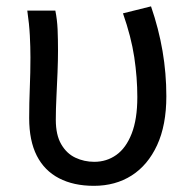

<svg xmlns="http://www.w3.org/2000/svg" viewBox="-20 -577 609 610"><path d="M278.3 13.4Q213.8 13.4 167.5 -10.7Q121.1 -34.8 96.9 -82.3Q72.7 -129.9 72.7 -201.7Q72.7 -250 74.7 -298.3Q76.7 -346.5 76.7 -394.4Q76.7 -427.2 74.8 -463.9Q72.9 -500.7 66.7 -543.4H155.8Q161.6 -515 163 -483.6Q164.3 -452.1 164.3 -416Q164.3 -386.1 162.8 -347.4Q161.3 -308.8 159.3 -269.5Q157.3 -230.2 157.3 -196.5Q157.3 -148.1 174.6 -118.6Q191.8 -89 219.6 -76Q247.5 -62.9 279.5 -62.9Q318.9 -62.9 349.6 -84.8Q380.4 -106.7 398.3 -152.4Q416.3 -198.2 416.3 -268.8Q416.3 -330.4 406.6 -395.2Q396.8 -460.1 370.7 -534.6L459.8 -556.8Q484.3 -485.7 496.4 -414.9Q508.5 -344.2 508.5 -271.3Q508.5 -179.2 479.1 -115.7Q449.7 -52.2 398.2 -19.4Q346.7 13.4 278.3 13.4Z"/></svg>

Font: Noto Sans TC Thin
Style: Regular
Weight: 100
Designer: Ryoko NISHIZUKA 西塚涼子 (kana, bopomofo & ideographs); Paul D. Hunt (Latin, Greek & Cyrillic); Sandoll Communications 산돌커뮤니
Foundry: Adobe
Version: Version 2.004-H2;hotconv 1.0.118;makeotfexe 2.5.65603